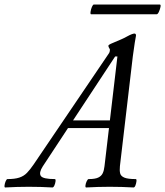

<svg xmlns="http://www.w3.org/2000/svg" viewBox="-86 -824 729 847"><path d="M-63 3Q-67 3 -66 -6Q-65 -15 -61 -24.5Q-57 -34 -53 -34Q-21 -34 -1 -40.5Q19 -47 33 -61.5Q47 -76 62 -98L392 -585Q396 -590 397.5 -595Q399 -600 399 -604Q399 -606 398 -608Q397 -610 395 -613Q394 -615 393 -617.5Q392 -620 392 -622Q392 -624 396 -627Q400 -630 415 -636Q434 -644 449 -650.5Q464 -657 476 -664Q487 -670 495 -673Q503 -676 507 -676Q514 -676 514 -667Q512 -658 508.5 -635.5Q505 -613 500 -576L443 -91Q441 -72 444 -59.5Q447 -47 462.5 -40.5Q478 -34 513 -34Q517 -34 516 -24.5Q515 -15 511.5 -6Q508 3 503 3Q451 0 398 0Q347 0 294 3Q290 3 291 -6Q292 -15 296.5 -24.5Q301 -34 305 -34Q333 -34 347 -40.5Q361 -47 367 -59.5Q373 -72 375 -91L432 -575H422L102 -89Q85 -62 94 -48Q103 -34 156 -34Q160 -34 159 -24.5Q158 -15 154 -6Q150 3 145 3Q94 0 41 0Q-10 0 -63 3ZM193 -259 214 -293H432L429 -259ZM316 -761Q312 -761 313.5 -772Q315 -783 319.5 -793.5Q324 -804 328 -804H619Q624 -804 622 -793.5Q620 -783 615 -772Q610 -761 605 -761Z"/></svg>

Font: Junicode VF
Style: Italic
Weight: 400
Italic angle: -11°
Designer: Peter S. Baker
Version: Version 2.209